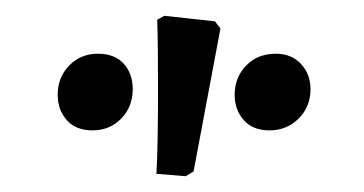

<svg xmlns="http://www.w3.org/2000/svg" viewBox="-20 -729 461 243"><path d="M178 -509Q180 -545 180 -617Q180 -675 179 -704L188 -709L252 -702L259 -693L225 -512L215 -506ZM53 -609Q53 -631 67.5 -646Q82 -661 104 -661Q125 -661 136.5 -648.5Q148 -636 148 -616Q148 -594 133.5 -579Q119 -564 97 -564Q76 -564 64.5 -577Q53 -590 53 -609ZM277 -609Q277 -631 291.5 -646Q306 -661 329 -661Q349 -661 361 -648Q373 -635 373 -616Q373 -594 358 -579Q343 -564 321 -564Q300 -564 288.5 -577Q277 -590 277 -609Z"/></svg>

Font: Alegreya Medium
Style: Regular
Weight: 500
Designer: Juan Pablo del Peral
Foundry: Huerta Tipografica
Version: Version 2.007; ttfautohint (v1.6)